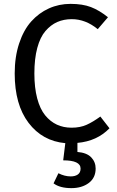

<svg xmlns="http://www.w3.org/2000/svg" viewBox="-20 -721 600 982"><path d="M540 -64.9Q476.1 1 376 9.8V56.2Q423.8 60.1 446.5 83.7Q469.2 107.4 469.2 141.1Q469.2 188.5 434.1 214.8Q398.9 241.2 345.2 241.2Q286.1 241.2 253.9 216.8L278.8 165Q310.1 181.2 341.8 181.2Q364.3 181.2 378.2 171.4Q392.1 161.6 392.1 141.1Q392.1 99.1 303.2 99.1L314 11.2Q196.8 0.5 126 -92.8Q55.2 -186 55.2 -345.2Q55.2 -430.2 77.9 -498.8Q100.6 -567.4 139.6 -611.1Q178.7 -654.8 230.2 -678Q281.7 -701.2 340.8 -701.2Q402.3 -701.2 445.1 -684.8Q487.8 -668.5 532.2 -632.8L480 -571.8Q417.5 -623 347.2 -623Q306.2 -623 272.9 -608.4Q239.7 -593.8 212.6 -562.5Q185.5 -531.2 170.7 -476.1Q155.8 -420.9 155.8 -345.2Q155.8 -272.5 170.2 -218Q184.6 -163.6 210.9 -131.3Q237.3 -99.1 271 -83.5Q304.7 -67.9 346.2 -67.9Q390.1 -67.9 423.1 -82.8Q456.1 -97.7 493.2 -125Z"/></svg>

Font: FiraGO
Style: Regular
Weight: 400
Designer: bBox Type
Foundry: bBox Type GmbH
Version: Version 1.001;PS 001.001;hotconv 1.0.88;makeotf.lib2.5.64775